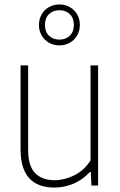

<svg xmlns="http://www.w3.org/2000/svg" viewBox="-20 -834 540 863"><path d="M72.5 -162V-540H106.5V-160.5Q106.5 -87.5 138 -55.8Q169.5 -24 226 -24Q269 -24 313.5 -45.8Q358 -67.5 387 -113V-540H421V0H391L388 -61H384Q352.5 -26.5 311 -8.8Q269.5 9 225 9Q72.5 9 72.5 -162ZM155 -722Q155 -748 167 -769Q179 -790 200 -802Q221 -814 247 -814Q273 -814 294 -802Q315 -790 327 -769Q339 -748 339 -722Q339 -696 327 -675Q315 -654 294 -642Q273 -630 247 -630Q221 -630 200 -642Q179 -654 167 -675Q155 -696 155 -722ZM312 -722Q312 -752.5 294 -770.2Q276 -788 247 -788Q218 -788 200 -770.2Q182 -752.5 182 -722Q182 -691.5 200 -673.8Q218 -656 247 -656Q276 -656 294 -673.8Q312 -691.5 312 -722Z"/></svg>

Font: Encode Sans Semi Condensed Thin
Style: Regular
Weight: 250
Width: 4
Designer: Multiple Designers
Foundry: Impallari Type
Version: Version 2.000